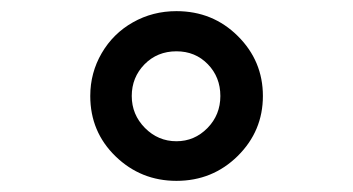

<svg xmlns="http://www.w3.org/2000/svg" viewBox="-20 -716 640 348"><path d="M456.5 -542Q456.5 -478.5 410.9 -433.3Q365.2 -388.2 299.8 -388.2Q235.4 -388.2 189.5 -432.6Q143.6 -477.1 143.6 -542Q143.6 -584 164.3 -619.6Q185.1 -655.3 220.9 -675.5Q256.8 -695.8 299.8 -695.8Q365.7 -695.8 411.1 -650.6Q456.5 -605.5 456.5 -542ZM379.4 -542Q379.4 -576.2 356.7 -599.6Q334 -623 299.8 -623Q265.1 -623 241.9 -599.4Q218.8 -575.7 218.8 -542Q218.8 -508.3 242.7 -484.1Q266.6 -460 299.8 -460Q332.5 -460 356 -483.9Q379.4 -507.8 379.4 -542Z"/></svg>

Font: Liberation Mono
Style: Bold Italic
Weight: 700
Italic angle: -12°
Monospace: yes
Designer: Steve Matteson
Foundry: Ascender Corporation
Version: Version 2.1.5